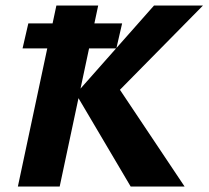

<svg xmlns="http://www.w3.org/2000/svg" viewBox="-20 -678 758 698"><path d="M455 0 256 -337 540 -658H718L376 -311L395 -383L651 0ZM45 0 185 -658H337L197 0ZM62 -502 83 -593H424L403 -502Z"/></svg>

Font: Ysabeau Infant ExtraBold
Style: Italic
Weight: 800
Italic angle: -12°
Designer: Christian Thalmann (Catharsis Fonts)
Version: Version 2.001;gftools[0.9.30]; featfreeze: ss01,ss02,lnum